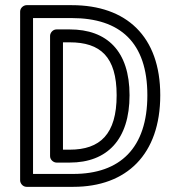

<svg xmlns="http://www.w3.org/2000/svg" viewBox="-20 -699 665 744"><path d="M108 -25V-629H258C446 -629 551 -534 551 -330C551 -125 445 -25 264 -25ZM58 0C58 11 68 25 83 25H264C471 25 601 -101 601 -330C601 -558 470 -679 258 -679H83C72 -679 58 -669 58 -654ZM199 -69H250C396 -69 482 -159 482 -330C482 -501 395 -585 250 -585H199C184 -585 174 -571 174 -560V-94C174 -79 188 -69 199 -69ZM224 -119V-535H250C369 -535 432 -479 432 -330C432 -179 368 -119 250 -119Z"/></svg>

Font: Falling Sky
Style: Ou
Weight: 400
Designer: Paul D. Hunt
Foundry: Adobe Systems Incorporated
Version: Version 1.02